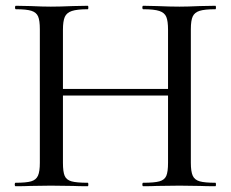

<svg xmlns="http://www.w3.org/2000/svg" viewBox="-20 -645 801 665"><path d="M726 0Q693 0 673 -1L602 -2L523 -1Q506 0 476 0Q473 0 473 -6Q473 -12 476 -12Q515 -12 532.5 -17Q550 -22 556 -36Q562 -50 562 -81V-314H198V-81Q198 -50 204 -36Q210 -22 227.5 -17Q245 -12 284 -12Q286 -12 286 -6Q286 0 284 0Q251 0 233 -1L156 -2L85 -1Q66 0 34 0Q31 0 31 -6Q31 -12 34 -12Q71 -12 88 -17Q105 -22 111.5 -36.5Q118 -51 118 -81V-544Q118 -574 112 -588Q106 -602 89 -607.5Q72 -613 35 -613Q32 -613 32 -619Q32 -625 35 -625L86 -624Q128 -622 156 -622Q187 -622 233 -624L284 -625Q286 -625 286 -619Q286 -613 284 -613Q247 -613 229 -607Q211 -601 204.5 -586.5Q198 -572 198 -542V-337H562V-542Q562 -572 556 -586.5Q550 -601 532 -607Q514 -613 476 -613Q473 -613 473 -619Q473 -625 476 -625L523 -624Q569 -622 602 -622Q629 -622 673 -624L726 -625Q728 -625 728 -619Q728 -613 726 -613Q689 -613 671.5 -607.5Q654 -602 647.5 -588Q641 -574 641 -544V-81Q641 -51 647.5 -36.5Q654 -22 671.5 -17Q689 -12 726 -12Q728 -12 728 -6Q728 0 726 0Z"/></svg>

Font: Cormorant Infant Medium
Style: Regular
Weight: 500
Designer: Christian Thalmann (Catharsis Fonts)
Version: Version 3.000